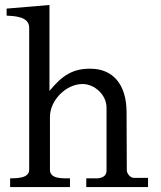

<svg xmlns="http://www.w3.org/2000/svg" viewBox="-20 -757 651 777"><path d="M21 -35.2V0H263.2V-35.2C240.2 -36.1 182.1 -29.8 182.1 -69.8V-284.2C182.1 -351.1 247.1 -417 314 -417C362.8 -417 411.1 -373 411.1 -321.8V-65.9C411.1 -45.9 396 -37.1 374 -35.2H329.1V0H579.1V-37.1H522C506.8 -37.1 493.2 -55.2 493.2 -67.9L492.2 -301.8C492.2 -417 436 -479 345.2 -479C275.9 -479 233.9 -454.1 180.2 -389.2V-736.8L6.8 -722.2V-693.8C37.1 -691.9 98.1 -690.9 98.1 -645V-69.8C98.1 -33.2 41 -36.1 21 -35.2Z"/></svg>

Font: MusGlyphs-Text
Style: Regular
Weight: 400
Version: Version 2.1.1